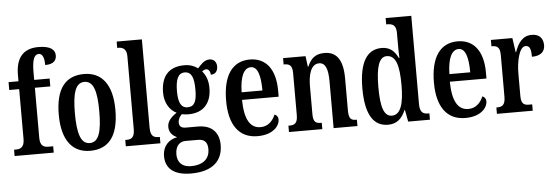

<svg xmlns="http://www.w3.org/2000/svg" viewBox="-58 -960 4029 1388"><g transform="rotate(-5 1956.5 -266.5)"><path d="M17 0H301V-46H265C236 -46 206 -55 206 -115V-479H318V-536H206V-594C206 -679 221 -720 255 -720C288 -720 295 -673 295 -636C357 -636 377 -664 377 -699C377 -736 351 -770 256 -770C143 -770 92 -702 92 -581V-536H20V-479H92V-115C92 -55 59 -46 33 -46H17Z M565 10C701 10 772 -81 772 -269C772 -457 694 -547 568 -547C432 -547 361 -457 361 -269C361 -81 439 10 565 10ZM567 -46C502 -46 478 -123 478 -269C478 -415 501 -490 566 -490C632 -490 655 -415 655 -269C655 -123 633 -46 567 -46Z M824 0H1075V-46H1066C1030 -46 1007 -59 1007 -119V-760H824V-714H834C858 -714 892 -705 892 -649V-119C892 -59 869 -46 834 -46H824Z M1277 237C1434 237 1508 165 1508 49C1508 -35 1462 -97 1356 -97H1267C1239 -97 1220 -108 1220 -137C1220 -164 1235 -185 1248 -196C1259 -193 1284 -191 1296 -191C1410 -191 1463 -264 1463 -367C1463 -428 1444 -464 1421 -491C1430 -498 1439 -504 1452 -504C1466 -504 1481 -488 1481 -462C1518 -462 1532 -488 1532 -518C1532 -548 1514 -573 1481 -573C1440 -573 1414 -537 1394 -516C1368 -535 1338 -547 1296 -547C1181 -547 1126 -479 1126 -362C1126 -290 1161 -233 1211 -210C1172 -184 1142 -154 1142 -113C1142 -68 1172 -46 1199 -33C1140 -23 1093 21 1093 96C1093 185 1154 237 1277 237ZM1294 -242C1245 -242 1227 -285 1227 -364C1227 -447 1245 -495 1294 -495C1345 -495 1361 -449 1361 -365C1361 -284 1346 -242 1294 -242ZM1280 184C1217 184 1183 147 1183 91C1183 20 1223 -1 1257 -1H1348C1393 -1 1417 21 1417 72C1417 136 1377 184 1280 184Z M1780 10C1893 10 1941 -51 1941 -97C1941 -118 1929 -130 1915 -135C1896 -90 1862 -53 1807 -53C1732 -53 1692 -118 1690 -261H1956V-305C1956 -463 1886 -547 1771 -547C1647 -547 1575 -452 1575 -264C1575 -90 1645 10 1780 10ZM1843 -316H1692C1694 -429 1723 -491 1774 -491C1824 -491 1843 -422 1843 -316Z M2008 0H2250V-46H2246C2210 -46 2188 -54 2188 -113V-316C2188 -398 2207 -476 2268 -476C2316 -476 2332 -424 2332 -339V0H2505V-46H2501C2465 -46 2446 -55 2446 -118V-352C2446 -488 2399 -547 2313 -547C2250 -547 2214 -519 2189 -459H2185L2175 -536H2012V-490H2016C2051 -490 2075 -481 2075 -423V-117C2075 -55 2050 -46 2014 -46H2008Z M2727 10C2791 10 2829 -26 2854 -86H2857L2873 0H3031V-46H3023C2984 -46 2962 -60 2962 -120V-760H2776V-714H2783C2818 -714 2848 -705 2848 -647V-572C2848 -534 2848 -495 2850 -464H2846C2823 -513 2789 -547 2728 -547C2623 -547 2564 -460 2564 -267C2564 -75 2623 10 2727 10ZM2760 -53C2702 -53 2680 -123 2680 -267C2680 -407 2702 -485 2759 -485C2827 -485 2848 -407 2848 -268C2848 -133 2824 -53 2760 -53Z M3288 10C3401 10 3449 -51 3449 -97C3449 -118 3437 -130 3423 -135C3404 -90 3370 -53 3315 -53C3240 -53 3200 -118 3198 -261H3464V-305C3464 -463 3394 -547 3279 -547C3155 -547 3083 -452 3083 -264C3083 -90 3153 10 3288 10ZM3351 -316H3200C3202 -429 3231 -491 3282 -491C3332 -491 3351 -422 3351 -316Z M3517 0H3777V-46H3754C3721 -46 3697 -54 3697 -113V-276C3697 -366 3720 -470 3766 -470C3797 -470 3805 -444 3805 -389C3867 -389 3900 -416 3900 -465C3900 -513 3874 -547 3817 -547C3752 -547 3718 -500 3694 -432H3691L3676 -536H3520V-490H3523C3558 -490 3582 -481 3582 -422V-118C3582 -55 3556 -46 3520 -46H3517Z"/></g></svg>

Font: Noto Serif Hebrew ExtraCondensed SemiBold
Style: Regular
Weight: 600
Width: 2
Designer: Monotype Design Team
Foundry: Monotype Imaging Inc.
Version: Version 2.004